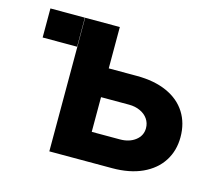

<svg xmlns="http://www.w3.org/2000/svg" viewBox="-82 -633 841 736"><g transform="rotate(15 339.0 -265.0)"><path d="M168.9 -415H32.2V-530.3H168.9ZM641.6 -182.6Q641.6 -128.4 615 -87.2Q588.4 -45.9 538.3 -22.9Q488.3 0 418.9 0H169.9V-530.3H307.6V-366.2H418.9Q488.3 -366.2 538.6 -343.8Q588.9 -321.3 615.2 -279.8Q641.6 -238.3 641.6 -182.6ZM418.9 -114.3Q456.5 -114.3 480.7 -133.1Q504.9 -151.9 504.9 -181.6Q504.9 -201.7 493.9 -217.8Q482.9 -233.9 463.1 -242.9Q443.4 -252 418.9 -252H307.6V-114.3Z"/></g></svg>

Font: Pretendard JP
Style: Bold
Weight: 700
Designer: Base glyphs from Inter by Rasmus Andersson; Hangeul glyphs from Noto Sans CJK(Source Han Sans) by Jang Soo-young and Kan
Foundry: Kil Hyung-jin
Version: Version 1.309